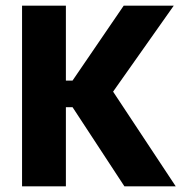

<svg xmlns="http://www.w3.org/2000/svg" viewBox="-20 -659 644 679"><path d="M601.5 0H420L236.5 -280H197.5V-374H236.5L417.5 -639H594.5L368 -318V-353ZM213 0H58V-639H213Z"/></svg>

Font: Anek Kannada
Style: Bold
Weight: 700
Version: Version 1.003